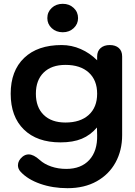

<svg xmlns="http://www.w3.org/2000/svg" viewBox="-20 -736 706 1006"><path d="M88 164Q74 149 74 130Q74 105 98 85Q113 73 130 73Q156 73 188 102Q212 124 248.5 136.5Q285 149 327 149Q405 149 448 102Q491 55 489 -28L488 -68Q454 -28 408.5 -9Q363 10 297 10Q174 10 105 -57.5Q36 -125 36 -245Q36 -365 106.5 -432.5Q177 -500 303 -500Q355 -500 403 -479Q451 -458 489 -420V-440Q489 -468 507 -484Q525 -500 555 -500Q585 -500 602.5 -484.5Q620 -469 620 -440V-28Q620 52 585.5 115Q551 178 486.5 214Q422 250 334 250Q256 250 190.5 227Q125 204 88 164ZM489 -245Q489 -316 445 -356Q401 -396 323 -396Q250 -396 209 -356Q168 -316 168 -245Q168 -174 209 -134Q250 -94 323 -94Q401 -94 445 -134Q489 -174 489 -245ZM228 -641Q228 -673 251 -694.5Q274 -716 309 -716Q343 -716 366 -694.5Q389 -673 389 -641Q389 -610 366 -588.5Q343 -567 309 -567Q274 -567 251 -588.5Q228 -610 228 -641Z"/></svg>

Font: Kodchasan
Style: Bold
Weight: 700
Designer: Katatrad Aksorn Co.,Ltd.
Foundry: Cadson Demak Co.,Ltd.
Version: Version 1.000; ttfautohint (v1.6)